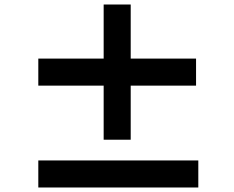

<svg xmlns="http://www.w3.org/2000/svg" viewBox="-20 -836 1040 852"><path d="M850 -456H560V-216H440V-456H150V-576H440V-816H560V-576H850ZM860 -124V-4H150V-124Z"/></svg>

Font: Noto Sans KR Thin Black
Style: Regular
Weight: 900
Version: Version 2.004-H2;hotconv 1.0.118;makeotfexe 2.5.65603